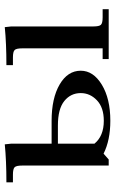

<svg xmlns="http://www.w3.org/2000/svg" viewBox="145 -632 493 824"><g transform="rotate(-90 392.0 -219.5)"><path d="M22 -411V-439Q115 -439 185 -446L188 -418V-245H286Q383 -245 442 -210.5Q501 -176 501 -120Q501 -66 441 -29.5Q381 7 286 7Q203 7 145 -22L120 0H94V-371Q94 -396 87 -403.5Q80 -411 55 -411ZM188 -61Q221 -21 286 -21Q343 -21 374 -50.5Q405 -80 405 -120Q405 -163 371 -190.5Q337 -218 266 -218H188ZM525 -411V-439Q618 -439 688 -446L691 -418V-66Q691 -41 698 -33.5Q705 -26 730 -26H765V0H551V-26H597V-371Q597 -396 590 -403.5Q583 -411 558 -411Z"/></g></svg>

Font: Dihjauti
Style: Bold
Weight: 700
Designer: T. Christopher White
Version: Version 3.0.0